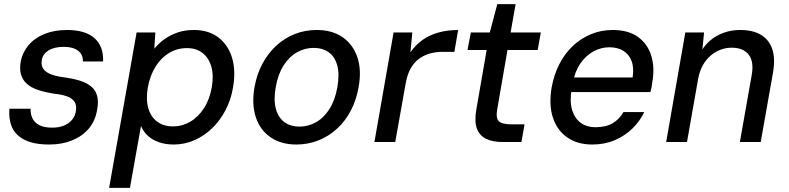

<svg xmlns="http://www.w3.org/2000/svg" viewBox="-20 -682 3788 922"><path d="M217 12Q143 12 99 -10Q55 -32 38 -70.5Q21 -109 25 -160H127Q126 -135 135.5 -114.5Q145 -94 168 -81.5Q191 -69 231 -69Q262 -69 286 -78.5Q310 -88 325 -105.5Q340 -123 344 -146Q349 -176 338 -193Q327 -210 302.5 -219Q278 -228 240 -232Q196 -239 163 -250Q130 -261 109.5 -279Q89 -297 81 -324Q73 -351 80 -389Q89 -432 118 -466Q147 -500 194 -519Q241 -538 302 -538Q390 -538 434 -498.5Q478 -459 475 -387H378Q379 -420 355 -438.5Q331 -457 287 -457Q240 -457 212.5 -439.5Q185 -422 181 -394Q177 -373 185 -356.5Q193 -340 217 -328.5Q241 -317 285 -311Q331 -305 364 -294.5Q397 -284 418 -266.5Q439 -249 446.5 -221.5Q454 -194 446 -153Q437 -100 405.5 -63.5Q374 -27 325.5 -7.5Q277 12 217 12Z M504 220 636 -526H726L721 -448Q741 -473 768.5 -493Q796 -513 831.5 -525.5Q867 -538 911 -538Q982 -538 1029 -502Q1076 -466 1094.5 -404Q1113 -342 1099 -262Q1089 -202 1062.5 -152Q1036 -102 998 -65.5Q960 -29 913 -8.5Q866 12 814 12Q775 12 743.5 1Q712 -10 690.5 -29.5Q669 -49 657 -77L604 220ZM811 -75Q855 -75 893.5 -97.5Q932 -120 959.5 -162.5Q987 -205 997 -263Q1007 -321 994.5 -363Q982 -405 952 -428Q922 -451 878 -451Q831 -451 792.5 -428Q754 -405 727.5 -363Q701 -321 690 -263Q680 -205 692 -163Q704 -121 734.5 -98Q765 -75 811 -75Z M1403 12Q1330 12 1279.5 -22.5Q1229 -57 1208.5 -119Q1188 -181 1202 -263Q1213 -325 1240 -375.5Q1267 -426 1306.5 -462.5Q1346 -499 1395.5 -518.5Q1445 -538 1501 -538Q1575 -538 1625 -503.5Q1675 -469 1696 -407.5Q1717 -346 1702 -263Q1691 -201 1664.5 -150.5Q1638 -100 1598 -63.5Q1558 -27 1508.5 -7.5Q1459 12 1403 12ZM1418 -74Q1460 -74 1497.5 -95Q1535 -116 1562 -158.5Q1589 -201 1600 -263Q1611 -326 1599.5 -368Q1588 -410 1558.5 -431Q1529 -452 1486 -452Q1444 -452 1406.5 -431Q1369 -410 1342 -368Q1315 -326 1304 -263Q1293 -201 1305 -158.5Q1317 -116 1346.5 -95Q1376 -74 1418 -74Z M1778 0 1870 -526H1960L1951 -431Q1976 -467 2009.5 -490.5Q2043 -514 2086 -526Q2129 -538 2180 -538L2162 -433H2103Q2074 -433 2046 -425.5Q2018 -418 1994 -401Q1970 -384 1953 -355Q1936 -326 1928 -281L1878 0Z M2395 0Q2347 0 2315 -15Q2283 -30 2270 -65Q2257 -100 2268 -160L2317 -442H2225L2241 -526H2332L2368 -662H2456L2432 -526H2577L2562 -442H2417L2368 -159Q2360 -116 2375 -100.5Q2390 -85 2434 -85H2499L2484 0Z M2824 12Q2753 12 2704 -22Q2655 -56 2635 -117.5Q2615 -179 2629 -262Q2640 -323 2666 -374Q2692 -425 2731 -461.5Q2770 -498 2818.5 -518Q2867 -538 2922 -538Q2998 -538 3044.5 -504Q3091 -470 3108 -412.5Q3125 -355 3112 -285Q3111 -275 3109 -264Q3107 -253 3103 -240H2698L2710 -310H3018Q3025 -358 3012.5 -390Q3000 -422 2972.5 -438.5Q2945 -455 2906 -455Q2867 -455 2830.5 -435.5Q2794 -416 2767.5 -378Q2741 -340 2730 -282L2725 -254Q2715 -194 2727.5 -153.5Q2740 -113 2769 -92Q2798 -71 2838 -71Q2889 -71 2921.5 -90Q2954 -109 2974 -144H3074Q3053 -100 3016.5 -64.5Q2980 -29 2931.5 -8.5Q2883 12 2824 12Z M3179 0 3271 -526H3361L3353 -445Q3382 -489 3429.5 -513.5Q3477 -538 3535 -538Q3594 -538 3633 -515.5Q3672 -493 3688 -447.5Q3704 -402 3692 -333L3633 0H3533L3590 -323Q3601 -387 3575 -420Q3549 -453 3493 -453Q3457 -453 3423.5 -436Q3390 -419 3366 -386Q3342 -353 3333 -306L3279 0Z"/></svg>

Font: DM Sans 9pt Medium
Style: Italic
Weight: 500
Italic angle: -10°
Version: Version 4.004;gftools[0.9.30]